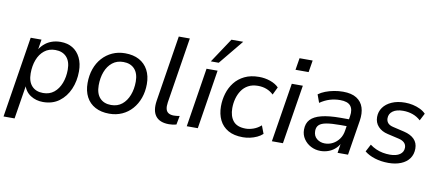

<svg xmlns="http://www.w3.org/2000/svg" viewBox="-78 -1066 3560 1557"><g transform="rotate(10 1701.5 -287.0)"><path d="M6 180 112 -487H201L185 -386H176Q194 -420 220.5 -445Q247 -470 282 -483Q317 -496 358 -496Q415 -496 456.5 -471Q498 -446 521.5 -398.5Q545 -351 545 -286Q545 -206 516 -139Q487 -72 432.5 -31.5Q378 9 300 9Q242 9 197 -20Q152 -49 135 -107H143L97 180ZM288 -63Q341 -63 377.5 -92.5Q414 -122 433.5 -172.5Q453 -223 453 -284Q453 -352 419.5 -388Q386 -424 327 -424Q274 -424 237 -394.5Q200 -365 181 -315Q162 -265 162 -203Q162 -135 195.5 -99Q229 -63 288 -63Z M845 9Q778 9 729.5 -17Q681 -43 655.5 -91.5Q630 -140 630 -206Q630 -269 648.5 -322Q667 -375 702 -414Q737 -453 784.5 -474.5Q832 -496 889 -496Q957 -496 1005 -470Q1053 -444 1079 -395.5Q1105 -347 1105 -280Q1105 -218 1086 -165Q1067 -112 1032.5 -73Q998 -34 950.5 -12.5Q903 9 845 9ZM848 -63Q901 -63 937.5 -92.5Q974 -122 993.5 -172.5Q1013 -223 1013 -284Q1013 -352 979.5 -388Q946 -424 887 -424Q834 -424 797 -394.5Q760 -365 741 -315Q722 -265 722 -203Q722 -135 755.5 -99Q789 -63 848 -63Z M1337 9Q1261 9 1227.5 -34.5Q1194 -78 1207 -162L1293 -705H1384L1298 -163Q1293 -130 1298.5 -108.5Q1304 -87 1321 -77Q1338 -67 1365 -67Q1377 -67 1388.5 -68.5Q1400 -70 1412 -72L1398 1Q1384 5 1368 7Q1352 9 1337 9Z M1483 0 1560 -487H1651L1574 0ZM1584 -552 1718 -754H1815L1649 -552Z M1946 9Q1872 9 1824 -18.5Q1776 -46 1752 -95Q1728 -144 1728 -208Q1728 -262 1743.5 -313.5Q1759 -365 1791 -406Q1823 -447 1873 -471.5Q1923 -496 1992 -496Q2041 -496 2085 -480.5Q2129 -465 2155 -438L2124 -374Q2099 -398 2067 -410.5Q2035 -423 1996 -423Q1949 -423 1915.5 -404.5Q1882 -386 1861.5 -355Q1841 -324 1831 -286.5Q1821 -249 1821 -209Q1821 -143 1853 -103.5Q1885 -64 1957 -64Q1987 -64 2020.5 -76Q2054 -88 2082 -113L2107 -47Q2088 -29 2061 -16.5Q2034 -4 2004.5 2.5Q1975 9 1946 9Z M2272 -604 2288 -702H2396L2380 -604ZM2184 0 2262 -487H2353L2275 0Z M2585 9Q2542 9 2505.5 -10Q2469 -29 2446.5 -62.5Q2424 -96 2424 -138Q2424 -190 2453 -221.5Q2482 -253 2543 -268.5Q2604 -284 2699 -284H2780L2771 -226H2709Q2636 -226 2594 -218.5Q2552 -211 2533.5 -193Q2515 -175 2515 -144Q2515 -102 2543 -79.5Q2571 -57 2609 -57Q2644 -57 2674.5 -73Q2705 -89 2726.5 -118.5Q2748 -148 2754 -190L2773 -311Q2782 -366 2758 -395.5Q2734 -425 2672 -425Q2628 -425 2587 -412.5Q2546 -400 2507 -373L2483 -439Q2507 -457 2539.5 -469.5Q2572 -482 2609 -489Q2646 -496 2683 -496Q2754 -496 2795.5 -469.5Q2837 -443 2852 -396.5Q2867 -350 2857 -287L2811 0H2725L2742 -109H2752Q2739 -69 2712.5 -42.5Q2686 -16 2653 -3.5Q2620 9 2585 9Z M3144 9Q3084 9 3032.5 -7Q2981 -23 2947 -51L2979 -112Q3003 -94 3030 -82Q3057 -70 3086 -64.5Q3115 -59 3145 -59Q3197 -59 3226.5 -79.5Q3256 -100 3256 -136Q3256 -160 3240 -176Q3224 -192 3194 -199L3099 -221Q3049 -232 3019.5 -264Q2990 -296 2990 -342Q2990 -386 3014.5 -420.5Q3039 -455 3085 -475.5Q3131 -496 3194 -496Q3227 -496 3259 -489Q3291 -482 3319 -468.5Q3347 -455 3366 -435L3335 -375Q3306 -402 3269 -415Q3232 -428 3190 -428Q3136 -428 3105.5 -406Q3075 -384 3075 -347Q3075 -324 3088.5 -308Q3102 -292 3132 -285L3226 -263Q3281 -250 3310.5 -220Q3340 -190 3340 -143Q3340 -95 3315.5 -61Q3291 -27 3246.5 -9Q3202 9 3144 9Z"/></g></svg>

Font: Nunito Sans 12pt ExtraLight 12pt Medium
Style: Italic
Weight: 500
Italic angle: -9°
Version: Version 3.101;gftools[0.9.27]